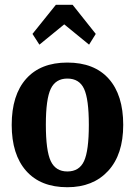

<svg xmlns="http://www.w3.org/2000/svg" viewBox="-20 -773 565 804"><path d="M145 -586 116 -631 214 -753H284L381 -631L353 -586L249 -671ZM262 11Q150 11 89.5 -57.5Q29 -126 29 -250Q29 -375 89.5 -443Q150 -511 262 -511Q375 -511 435.5 -443Q496 -375 496 -250Q496 -126 433 -57.5Q370 11 262 11ZM262 -55Q312 -55 332 -98.5Q352 -142 352 -250Q352 -358 332 -401Q312 -444 262 -444Q213 -444 192.5 -401Q172 -358 172 -251Q172 -142 192.5 -98.5Q213 -55 262 -55Z"/></svg>

Font: Arsenal SC
Style: Bold
Weight: 700
Designer: Andrij Shevchenko
Foundry: Stairsfor
Version: Version 2.001; ttfautohint (v1.8.4.7-5d5b)